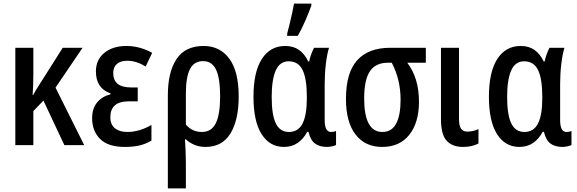

<svg xmlns="http://www.w3.org/2000/svg" viewBox="-20 -805 3203 1065"><path d="M438 -540 288 -319 447 0H337L221 -247L165 -189V0H65V-540H165V-397Q165 -364 164 -333.5Q163 -303 161 -278H164Q172 -293 181 -308Q190 -323 198 -335L328 -540Z M744 -320V-243H698Q642 -243 617 -220.5Q592 -198 592 -155Q592 -114 617.5 -93.5Q643 -73 686 -73Q722 -73 757 -84Q792 -95 820 -112V-25Q790 -7 755 1.5Q720 10 672 10Q579 10 535 -34.5Q491 -79 491 -149Q491 -203 518.5 -236.5Q546 -270 593 -282V-287Q512 -315 512 -409Q512 -474 559 -512Q606 -550 681 -550Q755 -550 824 -512L788 -436Q764 -451 738.5 -459.5Q713 -468 686 -468Q648 -468 628 -450Q608 -432 608 -400Q608 -320 707 -320Z M1304 -270Q1304 -140 1258.5 -65Q1213 10 1120 10Q1087 10 1059 -1.5Q1031 -13 1011 -32H1006Q1008 -2 1009.5 32.5Q1011 67 1011 100V240H911V-275Q911 -406 959.5 -478Q1008 -550 1109 -550Q1200 -550 1252 -479.5Q1304 -409 1304 -270ZM1106 -466Q1057 -466 1034 -422Q1011 -378 1011 -286V-114Q1046 -73 1100 -73Q1153 -73 1177 -121.5Q1201 -170 1201 -270Q1201 -371 1178.5 -418.5Q1156 -466 1106 -466Z M1555 10Q1476 10 1431 -61Q1386 -132 1386 -268Q1386 -406 1432.5 -478Q1479 -550 1562 -550Q1607 -550 1638 -528.5Q1669 -507 1690 -464H1695Q1699 -484 1706.5 -504.5Q1714 -525 1722 -540H1805Q1794 -505 1787.5 -450.5Q1781 -396 1781 -339V-138Q1781 -73 1816 -73Q1831 -73 1844 -78V-1Q1839 3 1822.5 6.5Q1806 10 1795 10Q1752 10 1727 -9Q1702 -28 1691 -74H1684Q1664 -35 1631.5 -12.5Q1599 10 1555 10ZM1583 -73Q1634 -73 1658 -119.5Q1682 -166 1682 -260V-268Q1682 -368 1658.5 -416.5Q1635 -465 1581 -465Q1532 -465 1509.5 -414Q1487 -363 1487 -267Q1487 -168 1510 -120.5Q1533 -73 1583 -73ZM1573 -606V-619Q1578 -637 1586 -669.5Q1594 -702 1601 -734.5Q1608 -767 1611 -785H1707V-774Q1694 -738 1674 -691.5Q1654 -645 1632 -606Z M2304 -241Q2304 -125 2250.5 -57.5Q2197 10 2100 10Q2005 10 1952 -59Q1899 -128 1899 -256Q1899 -402 1961.5 -471Q2024 -540 2145 -540H2342V-457H2239Q2270 -417 2287 -363Q2304 -309 2304 -241ZM2000 -258Q2000 -167 2025 -120Q2050 -73 2101 -73Q2153 -73 2177.5 -119.5Q2202 -166 2202 -251Q2202 -364 2153 -457H2131Q2064 -457 2032 -410Q2000 -363 2000 -258Z M2526 -540V-145Q2526 -108 2537 -91.5Q2548 -75 2572 -75Q2589 -75 2605.5 -79Q2622 -83 2634 -89V-9Q2598 10 2548 10Q2489 10 2457.5 -24.5Q2426 -59 2426 -144V-540Z M2861 10Q2782 10 2737 -61Q2692 -132 2692 -268Q2692 -406 2738.5 -478Q2785 -550 2868 -550Q2913 -550 2944 -528.5Q2975 -507 2996 -464H3001Q3005 -484 3012.5 -504.5Q3020 -525 3028 -540H3111Q3100 -505 3093.5 -450.5Q3087 -396 3087 -339V-138Q3087 -73 3122 -73Q3137 -73 3150 -78V-1Q3145 3 3128.5 6.5Q3112 10 3101 10Q3058 10 3033 -9Q3008 -28 2997 -74H2990Q2970 -35 2937.5 -12.5Q2905 10 2861 10ZM2889 -73Q2940 -73 2964 -119.5Q2988 -166 2988 -260V-268Q2988 -368 2964.5 -416.5Q2941 -465 2887 -465Q2838 -465 2815.5 -414Q2793 -363 2793 -267Q2793 -168 2816 -120.5Q2839 -73 2889 -73Z"/></svg>

Font: Avrile Sans Condensed Medium
Style: Regular
Weight: 500
Width: 3
Designer: Monotype Design Team
Foundry: Monotype Imaging Inc.
Version: Version 2.001;September 10, 2019;FontCreator 11.5.0.2425 64-